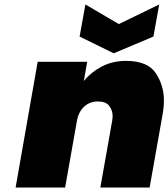

<svg xmlns="http://www.w3.org/2000/svg" viewBox="-20 -841 755 861"><path d="M545 -568Q642 -568 678.5 -513Q715 -458 715 -391Q715 -361 709 -327L651 0H430L483 -299Q485 -310 485 -321Q485 -346 470 -366Q455 -386 419 -386Q382 -386 357 -362.5Q332 -339 325 -299L272 0H50L149 -564H371L356 -478Q389 -518 437 -543Q485 -568 545 -568ZM668 -677 490 -602 337 -677 363 -821 513 -733 694 -821Z"/></svg>

Font: Fz Poppins Black
Style: Italic
Weight: 900
Italic angle: -10°
Designer: Ninad Kale (Devanagari), Jonny Pinhorn (Latin)
Foundry: Indian Type Foundry
Version: Vit hóa bi Vntype.Com & FontZin.Com